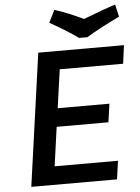

<svg xmlns="http://www.w3.org/2000/svg" viewBox="-61 -973 742 1020"><g transform="rotate(-5 310.0 -463.0)"><path d="M521 0 535 -98H197L226 -306H502L516 -404H240L269 -609H607L620 -707H163L64 0ZM430 -766Q500 -809 607 -860L592 -926Q540 -910 421 -864Q340 -903 268 -926L235 -860Q328 -808 386 -766Z"/></g></svg>

Font: Brisa Sans Medium
Style: Italic
Weight: 600
Italic angle: -8°
Designer: Dalton Maag Ltd
Foundry: Dalton Maag Ltd
Version: Version 1.101;July 10, 2019;FontCreator 11.5.0.2425 64-bit